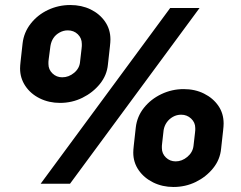

<svg xmlns="http://www.w3.org/2000/svg" viewBox="-20 -732 962 765"><path d="M671 13Q627 13 590.5 -5Q554 -23 532.5 -54Q511 -85 511 -124Q511 -128 511.5 -136.5Q512 -145 513 -152L521 -224Q526 -268 553.5 -302.5Q581 -337 623 -357Q665 -377 712 -377Q757 -377 793 -359Q829 -341 850 -310.5Q871 -280 871 -240Q871 -236 870.5 -228Q870 -220 869 -212L861 -140Q857 -96 829 -61.5Q801 -27 760 -7Q719 13 671 13ZM219 -322Q175 -322 138.5 -340Q102 -358 81 -389.5Q60 -421 60 -459Q60 -463 60.5 -471.5Q61 -480 62 -487L70 -559Q75 -603 102.5 -638Q130 -673 171.5 -692.5Q213 -712 260 -712Q305 -712 341 -694.5Q377 -677 398.5 -646Q420 -615 420 -575Q420 -571 419.5 -563Q419 -555 418 -547L410 -475Q406 -432 378 -397.5Q350 -363 308.5 -342.5Q267 -322 219 -322ZM228 -424Q254 -424 275.5 -442Q297 -460 299 -486L305 -538Q306 -544 306 -548.5Q306 -553 306 -557Q306 -580 290 -595.5Q274 -611 250 -611Q233 -611 217.5 -602.5Q202 -594 193 -580.5Q184 -567 181 -549L174 -496Q173 -490 173 -486Q173 -482 173 -477Q173 -455 189 -439.5Q205 -424 228 -424ZM680 -89Q705 -89 726.5 -107Q748 -125 751 -151L757 -203Q758 -209 758 -213.5Q758 -218 758 -222Q758 -244 741.5 -259.5Q725 -275 702 -275Q684 -275 669 -266.5Q654 -258 644.5 -244.5Q635 -231 632 -214L626 -161Q625 -155 625 -151Q625 -147 625 -142Q625 -120 641 -104.5Q657 -89 680 -89ZM142 0 658 -700H775L259 0Z"/></svg>

Font: MuseoModerno
Style: Bold Italic
Weight: 700
Italic angle: -9°
Designer: Pablo Cosgaya, Héctor Gatti, Marcela Romero, and the Authors of The MuseoModerno Project.
Foundry: Omnibus-Type Team
Version: Version 1.003